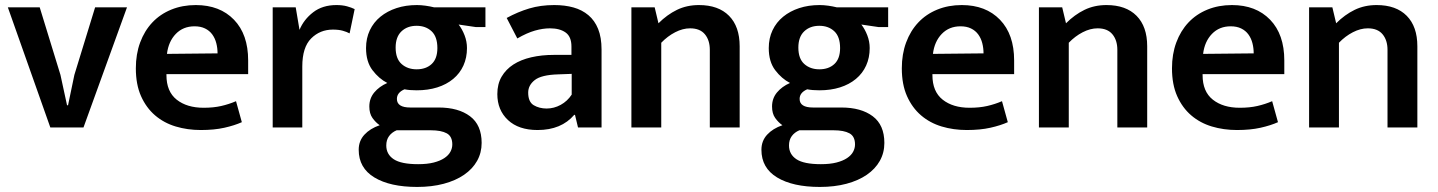

<svg xmlns="http://www.w3.org/2000/svg" viewBox="-20 -504 5686 759"><path d="M356 -475H482L310 0H179L11 -475H137L219 -208L245 -88H249L274 -208Z M961 -211H638V-207Q638 -142 678.5 -110Q719 -78 785 -78Q824 -78 854.5 -85Q885 -92 913 -104L936 -21Q907 -8 867 1Q827 10 774 10Q721 10 674.5 -4Q628 -18 593 -48Q558 -78 537.5 -124Q517 -170 517 -234Q517 -290 534 -336Q551 -382 582 -415Q613 -448 657 -466Q701 -484 754 -484Q849 -484 905 -426Q961 -368 961 -265ZM840 -293Q840 -314 835 -333.5Q830 -353 819 -368Q808 -383 790.5 -391.5Q773 -400 749 -400Q704 -400 675 -370Q646 -340 640 -291Z M1058 0V-475H1149L1164 -386Q1181 -427 1218 -455.5Q1255 -484 1310 -484Q1334 -484 1352 -479Q1370 -474 1382 -468L1362 -372Q1351 -378 1335 -382.5Q1319 -387 1296 -387Q1245 -387 1210 -352Q1175 -317 1175 -241V0Z M1427 -314Q1427 -353 1442 -384.5Q1457 -416 1484 -438Q1511 -460 1547.5 -472Q1584 -484 1628 -484Q1644 -484 1662 -481.5Q1680 -479 1696 -475H1899V-397H1861L1793 -407Q1807 -389 1816.5 -364.5Q1826 -340 1826 -314Q1826 -276 1812 -245Q1798 -214 1771.5 -192Q1745 -170 1708.5 -158.5Q1672 -147 1627 -147Q1599 -147 1579 -151Q1549 -138 1549 -113Q1549 -79 1602 -79H1714Q1792 -79 1838 -44.5Q1884 -10 1884 61Q1884 100 1866 132Q1848 164 1814.5 187Q1781 210 1734 222.5Q1687 235 1629 235Q1522 235 1460 197.5Q1398 160 1398 88Q1398 53 1420.5 28.5Q1443 4 1481 -9Q1465 -20 1452.5 -37.5Q1440 -55 1440 -83Q1440 -115 1459.5 -138.5Q1479 -162 1511 -176Q1478 -193 1452.5 -226.5Q1427 -260 1427 -314ZM1548 11Q1529 19 1518 34Q1507 49 1507 71Q1507 106 1536.5 125.5Q1566 145 1633 145Q1669 145 1694.5 138.5Q1720 132 1736.5 121Q1753 110 1760.5 96Q1768 82 1768 67Q1768 35 1746 23Q1724 11 1683 11ZM1709 -314Q1709 -359 1686 -380.5Q1663 -402 1627 -402Q1590 -402 1567 -380Q1544 -358 1544 -316Q1544 -272 1567.5 -251Q1591 -230 1627 -230Q1664 -230 1686.5 -251Q1709 -272 1709 -314Z M1983 -433Q2027 -457 2072 -470.5Q2117 -484 2171 -484Q2213 -484 2247 -474.5Q2281 -465 2306 -444Q2331 -423 2344.5 -389.5Q2358 -356 2358 -308V0H2265L2253 -50H2250Q2199 10 2105 10Q2030 10 1988 -29.5Q1946 -69 1946 -132Q1946 -172 1963 -201Q1980 -230 2009.5 -249Q2039 -268 2080 -277.5Q2121 -287 2169 -287H2239V-320Q2239 -359 2216 -375.5Q2193 -392 2154 -392Q2126 -392 2094.5 -383Q2063 -374 2025 -352ZM2240 -212 2186 -210Q2120 -208 2094 -187.5Q2068 -167 2068 -138Q2068 -101 2090 -88Q2112 -75 2141 -75Q2170 -75 2196.5 -89.5Q2223 -104 2240 -130Z M2594 0H2476V-475H2568L2583 -412Q2617 -446 2656 -465Q2695 -484 2743 -484Q2820 -484 2862 -441.5Q2904 -399 2904 -321V0H2786V-307Q2786 -345 2766.5 -368.5Q2747 -392 2708 -392Q2679 -392 2649 -376.5Q2619 -361 2594 -335Z M3019 -314Q3019 -353 3034 -384.5Q3049 -416 3076 -438Q3103 -460 3139.5 -472Q3176 -484 3220 -484Q3236 -484 3254 -481.5Q3272 -479 3288 -475H3491V-397H3453L3385 -407Q3399 -389 3408.5 -364.5Q3418 -340 3418 -314Q3418 -276 3404 -245Q3390 -214 3363.5 -192Q3337 -170 3300.5 -158.5Q3264 -147 3219 -147Q3191 -147 3171 -151Q3141 -138 3141 -113Q3141 -79 3194 -79H3306Q3384 -79 3430 -44.5Q3476 -10 3476 61Q3476 100 3458 132Q3440 164 3406.5 187Q3373 210 3326 222.5Q3279 235 3221 235Q3114 235 3052 197.5Q2990 160 2990 88Q2990 53 3012.5 28.5Q3035 4 3073 -9Q3057 -20 3044.5 -37.5Q3032 -55 3032 -83Q3032 -115 3051.5 -138.5Q3071 -162 3103 -176Q3070 -193 3044.5 -226.5Q3019 -260 3019 -314ZM3140 11Q3121 19 3110 34Q3099 49 3099 71Q3099 106 3128.5 125.5Q3158 145 3225 145Q3261 145 3286.5 138.5Q3312 132 3328.5 121Q3345 110 3352.5 96Q3360 82 3360 67Q3360 35 3338 23Q3316 11 3275 11ZM3301 -314Q3301 -359 3278 -380.5Q3255 -402 3219 -402Q3182 -402 3159 -380Q3136 -358 3136 -316Q3136 -272 3159.5 -251Q3183 -230 3219 -230Q3256 -230 3278.5 -251Q3301 -272 3301 -314Z M3989 -211H3666V-207Q3666 -142 3706.5 -110Q3747 -78 3813 -78Q3852 -78 3882.5 -85Q3913 -92 3941 -104L3964 -21Q3935 -8 3895 1Q3855 10 3802 10Q3749 10 3702.5 -4Q3656 -18 3621 -48Q3586 -78 3565.5 -124Q3545 -170 3545 -234Q3545 -290 3562 -336Q3579 -382 3610 -415Q3641 -448 3685 -466Q3729 -484 3782 -484Q3877 -484 3933 -426Q3989 -368 3989 -265ZM3868 -293Q3868 -314 3863 -333.5Q3858 -353 3847 -368Q3836 -383 3818.5 -391.5Q3801 -400 3777 -400Q3732 -400 3703 -370Q3674 -340 3668 -291Z M4205 0H4087V-475H4179L4194 -412Q4228 -446 4267 -465Q4306 -484 4354 -484Q4431 -484 4473 -441.5Q4515 -399 4515 -321V0H4397V-307Q4397 -345 4377.5 -368.5Q4358 -392 4319 -392Q4290 -392 4260 -376.5Q4230 -361 4205 -335Z M5057 -211H4734V-207Q4734 -142 4774.5 -110Q4815 -78 4881 -78Q4920 -78 4950.5 -85Q4981 -92 5009 -104L5032 -21Q5003 -8 4963 1Q4923 10 4870 10Q4817 10 4770.5 -4Q4724 -18 4689 -48Q4654 -78 4633.5 -124Q4613 -170 4613 -234Q4613 -290 4630 -336Q4647 -382 4678 -415Q4709 -448 4753 -466Q4797 -484 4850 -484Q4945 -484 5001 -426Q5057 -368 5057 -265ZM4936 -293Q4936 -314 4931 -333.5Q4926 -353 4915 -368Q4904 -383 4886.5 -391.5Q4869 -400 4845 -400Q4800 -400 4771 -370Q4742 -340 4736 -291Z M5273 0H5155V-475H5247L5262 -412Q5296 -446 5335 -465Q5374 -484 5422 -484Q5499 -484 5541 -441.5Q5583 -399 5583 -321V0H5465V-307Q5465 -345 5445.5 -368.5Q5426 -392 5387 -392Q5358 -392 5328 -376.5Q5298 -361 5273 -335Z"/></svg>

Font: Mukta SemiBold
Style: Regular
Weight: 600
Designer: Girish Dalvi and Yashodeep Gholap
Foundry: Ek Type
Version: Version 2.538;PS 1.002;hotconv 16.6.51;makeotf.lib2.5.65220;